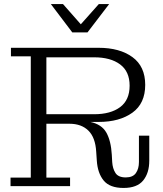

<svg xmlns="http://www.w3.org/2000/svg" viewBox="-20 -919 806 948"><path d="M337 -759 231 -899H291L379 -799L468 -899H519L412 -759ZM32 0V-42H132V-641H34V-683H467Q571 -683 634 -637Q697 -591 697 -500Q697 -408 633.5 -362.5Q570 -317 468 -317H426Q482 -305 505 -264.5Q528 -224 532 -155L534 -119Q536 -87 550 -65Q564 -43 601 -43Q636 -43 651 -64.5Q666 -86 666 -119V-249H717V-125Q717 -65 687 -28Q657 9 590 9Q522 9 492 -27.5Q462 -64 458 -126L455 -170Q451 -240 416.5 -274Q382 -308 323 -308H209V-42H326V0ZM445 -636H209V-355H445Q526 -355 573 -390Q620 -425 620 -496Q620 -566 573 -601Q526 -636 445 -636Z"/></svg>

Font: Montagu Slab 16pt Light
Style: Regular
Weight: 300
Designer: Florian Karsten
Foundry: Florian Karsten
Version: Version 1.000; ttfautohint (v1.8.3)